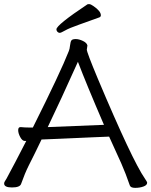

<svg xmlns="http://www.w3.org/2000/svg" viewBox="-21 -900 732 929"><path d="M482 -296Q397 -493 356 -601Q273 -416 210 -285ZM-1 -12Q-1 -18 3 -23.5Q7 -29 11 -36.5Q15 -44 24.5 -62Q34 -80 53.5 -116.5Q73 -153 106 -218H99Q87 -218 77 -236.5Q67 -255 67 -270Q67 -285 78 -285H80Q98 -283 119 -283H138Q273 -553 312 -653Q316 -662 318 -680.5Q320 -699 325 -705Q330 -711 345.5 -711Q361 -711 380 -702Q399 -693 402 -680L399 -660Q399 -647 452 -520Q619 -124 680 -36Q691 -20 691 -16Q691 -4 673 2.5Q655 9 633 9Q611 9 607 -3Q588 -59 566 -109L507 -239L484 -238Q460 -237 423 -235.5Q386 -234 344.5 -232Q303 -230 265.5 -228.5Q228 -227 204.5 -226Q181 -225 180 -225Q164 -191 148 -159L118 -99Q99 -61 81 -10Q75 7 37 7Q-1 7 -1 -12ZM460 -816Q411 -798 362.5 -781Q314 -764 294 -752.5Q274 -741 268 -741Q262 -741 257 -746Q252 -751 252 -758Q252 -779 402 -879Q404 -880 411 -880Q418 -880 432 -870Q467 -846 467 -826Q467 -819 460 -816Z"/></svg>

Font: LXGW WenKai
Style: Regular
Weight: 400
Designer: LXGW / Fontworks Inc.
Foundry: LXGW / Fontworks Inc.
Version: Version 1.520; June 14, 2025